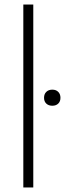

<svg xmlns="http://www.w3.org/2000/svg" viewBox="-20 -828 287 848"><path d="M83 0V-808H127V0ZM174.5 -396Q174.5 -412.5 184.5 -422.2Q194.5 -432 211 -432Q227.5 -432 237.2 -422.2Q247 -412.5 247 -396Q247 -380 237.2 -370.5Q227.5 -361 211 -361Q194.5 -361 184.5 -370.5Q174.5 -380 174.5 -396Z"/></svg>

Font: Encode Sans ExtraLight
Style: Regular
Weight: 275
Designer: Multiple Designers
Foundry: Impallari Type
Version: Version 2.000